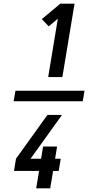

<svg xmlns="http://www.w3.org/2000/svg" viewBox="-20 -868 540 1056"><path d="M55 -311 65 -369H445L435 -311ZM245 -444 298 -765 248 -723 210 -763 312 -848H390L323 -444ZM256 168H179L195 72H57L68 5L241 -236H321L148 5H206L217 -62H294L283 5H314L303 72H272Z"/></svg>

Font: Iosevka Semibold Oblique
Style: Regular
Weight: 600
Italic angle: -9°
Monospace: yes
Designer: Belleve Invis
Foundry: Belleve Invis
Version: Version 32.5.0; ttfautohint (v1.8.4)